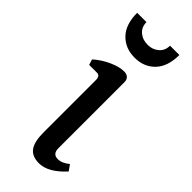

<svg xmlns="http://www.w3.org/2000/svg" viewBox="-222 -683 726 726"><g transform="rotate(45 141.0 -319.5)"><path d="M253.9 -652.3H204.1Q204.1 -626 186 -610.4Q168 -594.7 141.6 -594.7Q114.3 -594.7 96.2 -610.4Q78.1 -626 78.1 -652.3H28.3Q28.3 -590.8 59.6 -558.1Q90.8 -525.4 141.6 -525.4Q191.4 -525.4 222.7 -558.1Q253.9 -590.8 253.9 -652.3ZM269.5 -44.9 252.9 -68.4Q229.5 -48.8 207 -48.8Q179.7 -48.8 179.7 -80.1V-433.6Q179.7 -446.3 171.9 -453.6Q164.1 -460.9 150.4 -460.9Q125 -460.9 91.8 -445.8Q58.6 -430.7 32.2 -407.2L39.1 -384.8H80.1Q97.7 -384.8 97.7 -363.3V-83Q97.7 -32.2 114.3 -9.8Q130.9 12.7 168 12.7Q216.8 12.7 269.5 -44.9Z"/></g></svg>

Font: Kurale
Style: Regular
Weight: 400
Version: 1.0; ttfautohint (v1.3)